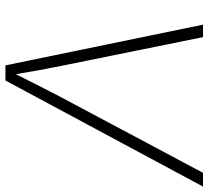

<svg xmlns="http://www.w3.org/2000/svg" viewBox="-70 -718 768 707"><g transform="rotate(-90 313.5 -364.0)"><path d="M-19.5 0 371.1 -727.5H426.8L576.7 0H530.8L425.3 -520Q417.5 -558.1 408.9 -604.5Q400.4 -650.9 391.1 -708H403.8Q376 -652.3 352.5 -606Q329.1 -559.6 308.1 -520L31.2 0Z"/></g></svg>

Font: Inter 18pt ExtraLight
Style: Italic
Weight: 250
Italic angle: -9.3988°
Designer: Rasmus Andersson
Foundry: rsms
Version: Version 4.001;git-66647c0bb